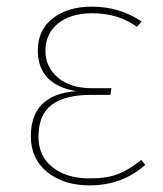

<svg xmlns="http://www.w3.org/2000/svg" viewBox="-20 -549 491 579"><path d="M257 -529Q341 -529 407 -484L393 -468Q337 -509 258 -509Q193 -509 155 -478Q117 -447 117 -396Q117 -347 154.5 -315Q192 -283 258 -283H316L313 -263H256Q176 -263 136 -233Q96 -203 96 -137Q96 -78 138.5 -44.5Q181 -11 251 -11Q303 -11 337 -24.5Q371 -38 406 -67L418 -52Q349 10 250 10Q172 10 122.5 -30Q73 -70 73 -138Q73 -264 210 -274Q94 -294 94 -397Q94 -459 139.5 -494Q185 -529 257 -529Z"/></svg>

Font: FiraSans
Style: Regular
Weight: 150
Designer: Carrois Corporate & Edenspiekermann AG
Foundry: Carrois Corporate GbR & Edenspiekermann AG
Version: Version 3.106;PS 003.106;hotconv 1.0.70;makeotf.lib2.5.58329